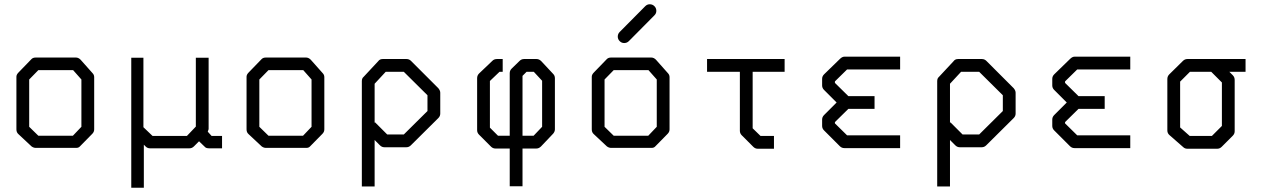

<svg xmlns="http://www.w3.org/2000/svg" viewBox="-20 -747 5980 901"><path d="M117 -374V-152L160 -110H322L362 -152V-374L323 -418H160ZM67 -407 128 -470Q135 -477 148 -477H336Q348 -477 358 -467L414 -404Q422 -396 422 -385V-140Q422 -128 413 -119L355 -60Q349 -53 337.5 -53H334H148Q137.5 -53 128 -60L66 -118Q57 -126 57 -140V-387Q57 -397 67 -407Z M596 -476H653V-150L696 -109H857L899 -153V-476H959V-141Q959 -139 955 -129L973 -109H1022V-51H961Q946 -51 940 -59L914 -84L890 -60Q881 -51 869 -51H684Q672 -51 664 -59L655 -68V134H596Z M1197 -374V-152L1240 -110H1402L1442 -152V-374L1403 -418H1240ZM1147 -407 1208 -470Q1215 -477 1228 -477H1416Q1428 -477 1438 -467L1494 -404Q1502 -396 1502 -385V-140Q1502 -128 1493 -119L1435 -60Q1429 -53 1417.5 -53H1414H1228Q1217.5 -53 1208 -60L1146 -118Q1137 -126 1137 -140V-387Q1137 -397 1147 -407Z M1738 -171 1740 -173 1797 -116H1875L1986 -226V-300L1875 -410H1790L1738 -354ZM1738 -90V128H1678V-366Q1678 -379.5 1686 -386L1755 -460Q1762 -470 1776 -470H1888Q1900 -470 1909 -461L2037 -333Q2046 -322 2046 -312V-214Q2046 -202 2037 -193L1908 -65Q1899 -56 1887 -56H1784Q1772 -56 1763 -65Z M2432 -50V127H2372V-50H2305Q2293 -50 2284 -59L2228 -115Q2219 -124 2219 -136V-380Q2219 -393 2228 -402L2291 -462Q2299 -470 2312 -470H2339V-410H2324L2279 -367V-148L2317 -110H2372V-404Q2372 -416 2381 -425L2418 -461Q2427 -470 2439 -470H2498Q2510 -470 2520 -460L2576 -400Q2584 -392 2584 -380V-140Q2584 -129.5 2576 -120L2519 -60Q2509 -50 2497 -50ZM2432 -110H2484L2524 -152V-368L2485 -410H2451L2432 -391Z M2879 -575Q2879 -588 2888 -597L3008 -718Q3017 -727 3029 -727Q3042 -727 3051 -718Q3060 -709 3060 -696Q3060 -684 3051 -675L2931 -554Q2922 -545 2909 -545Q2897 -545 2888 -554Q2879 -563 2879 -575ZM2817 -374V-152L2860 -110H3022L3062 -152V-374L3023 -418H2860ZM2767 -407 2828 -470Q2835 -477 2848 -477H3036Q3048 -477 3058 -467L3114 -404Q3122 -396 3122 -385V-140Q3122 -128 3113 -119L3055 -60Q3049 -53 3037.5 -53H3034H2848Q2837.5 -53 2828 -60L2766 -118Q2757 -126 2757 -140V-387Q2757 -397 2767 -407Z M3298 -410V-470H3662V-410H3512V-145L3549 -109H3612V-49H3536Q3524 -49 3515 -58L3461 -112Q3452 -121 3452 -133V-410Z M4204 -52H3942Q3930 -52 3921 -61L3847 -135Q3838 -144 3838 -156V-186Q3838 -198 3847 -207L3906 -266L3847 -325Q3838 -334 3838 -346V-377Q3838 -389 3847 -398L3921 -470Q3932 -481 3942 -481H4204V-421H3955L3898 -365V-358L3961 -296H4084V-236H3961L3898 -174V-168L3955 -112H4204Z M4438 -171 4440 -173 4497 -116H4575L4686 -226V-300L4575 -410H4490L4438 -354ZM4438 -90V128H4378V-366Q4378 -379.5 4386 -386L4455 -460Q4462 -470 4476 -470H4588Q4600 -470 4609 -461L4737 -333Q4746 -322 4746 -312V-214Q4746 -202 4737 -193L4608 -65Q4599 -56 4587 -56H4484Q4472 -56 4463 -65Z M5284 -52H5022Q5010 -52 5001 -61L4927 -135Q4918 -144 4918 -156V-186Q4918 -198 4927 -207L4986 -266L4927 -325Q4918 -334 4918 -346V-377Q4918 -389 4927 -398L5001 -470Q5012 -481 5022 -481H5284V-421H5035L4978 -365V-358L5041 -296H5164V-236H5041L4978 -174V-168L5035 -112H5284Z M5552 -470H5825V-410H5749L5765 -394Q5774 -385 5774 -372V-131Q5774 -119 5765 -110L5713 -58Q5704 -49 5692 -49H5552Q5540 -49 5532 -57L5468 -113Q5458 -121.5 5458 -135V-376Q5458 -389 5467 -398L5531 -461Q5540 -470 5552 -470ZM5664 -410H5564L5518 -364V-149L5563 -109H5667L5714 -156V-360Z"/></svg>

Font: IBM 3270
Style: Regular
Weight: 400
Monospace: yes
Version: Version 2.3.1